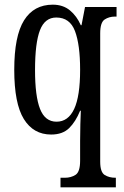

<svg xmlns="http://www.w3.org/2000/svg" viewBox="-20 -566 532 822"><path d="M239 236V195H258Q284 195 303.5 182.5Q323 170 323 122V37Q323 4 324 -34.5Q325 -73 326 -92H323Q304 -45 276 -17.5Q248 10 199 10Q123 10 82 -56.5Q41 -123 41 -267Q41 -412 83 -479Q125 -546 206 -546Q250 -546 279.5 -521.5Q309 -497 326 -458H329L344 -536H479V-495H472Q447 -495 428 -482.5Q409 -470 409 -423V126Q409 171 428 183Q447 195 474 195H476V236ZM222 -45Q272 -45 297.5 -99.5Q323 -154 323 -267Q323 -375 301 -433Q279 -491 221 -491Q172 -491 151 -436.5Q130 -382 130 -266Q130 -154 151.5 -99.5Q173 -45 222 -45Z"/></svg>

Font: Noto Serif Khmer ExtraCondensed
Style: Regular
Weight: 400
Width: 2
Designer: Danh Hong and the Monotype Design Team
Foundry: Monotype Imaging Inc.
Version: Version 2.004; ttfautohint (v1.8.4.7-5d5b)